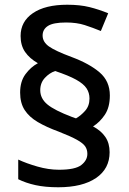

<svg xmlns="http://www.w3.org/2000/svg" viewBox="-20 -785 545 811"><path d="M65 -394Q65 -441 87.5 -471.5Q110 -502 140 -518Q105 -538 86 -565.5Q67 -593 67 -633Q67 -694 119 -729.5Q171 -765 264 -765Q318 -765 358 -755Q398 -745 437 -729L406 -654Q372 -668 338 -679Q304 -690 259 -690Q205 -690 182.5 -675.5Q160 -661 160 -635Q160 -608 186.5 -589Q213 -570 283 -544Q358 -516 401 -479Q444 -442 444 -382Q444 -332 423 -300.5Q402 -269 373 -251Q407 -233 425 -206.5Q443 -180 443 -142Q443 -72 385.5 -33Q328 6 226 6Q171 6 130 -3Q89 -12 57 -28V-111Q91 -95 138 -81.5Q185 -68 229 -68Q298 -68 323.5 -88Q349 -108 349 -135Q349 -153 340 -166.5Q331 -180 305 -194.5Q279 -209 228 -229Q176 -248 139.5 -269.5Q103 -291 84 -320.5Q65 -350 65 -394ZM150 -404Q150 -369 180 -344Q210 -319 284 -291L301 -285Q322 -297 340 -317.5Q358 -338 358 -369Q358 -393 345.5 -412Q333 -431 301.5 -448.5Q270 -466 213 -485Q189 -477 169.5 -456Q150 -435 150 -404Z"/></svg>

Font: Noto Sans Kannada Medium
Style: Regular
Weight: 500
Designer: Jelle Bosma - Monotype Design Team
Foundry: Monotype Imaging Inc.
Version: Version 2.005; ttfautohint (v1.8.4.7-5d5b)